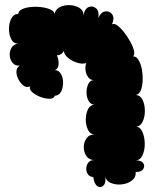

<svg xmlns="http://www.w3.org/2000/svg" viewBox="-20 -605 630 770"><path d="M402 99Q406 128 395 139Q384 150 371 142Q358 134 354 105Q339 104 332 93Q325 82 326 68.5Q327 55 335.5 45.5Q344 36 360 37Q338 37 327 21.5Q316 6 316 -14.5Q316 -35 327 -50.5Q338 -66 360 -66Q342 -66 333 -84Q324 -102 324 -125.5Q324 -149 333 -167Q342 -185 360 -185Q344 -185 335.5 -200Q327 -215 327 -234.5Q327 -254 334.5 -269Q342 -284 357 -284Q343 -283 334 -295Q325 -307 323 -323Q321 -339 326 -352Q310 -347 289.5 -353.5Q269 -360 253 -373Q237 -386 236 -401Q232 -392 224 -387.5Q216 -383 208 -383Q216 -367 215 -347.5Q214 -328 199 -324Q215 -324 224 -309Q233 -294 233 -273.5Q233 -253 225 -237.5Q217 -222 200 -221Q196 -209 178.5 -209Q161 -209 141.5 -216.5Q122 -224 109 -235.5Q96 -247 101 -259Q87 -252 74.5 -261.5Q62 -271 53.5 -287.5Q45 -304 46 -319.5Q47 -335 60 -342Q41 -340 30.5 -353Q20 -366 19 -383Q18 -400 26.5 -414Q35 -428 54 -430Q35 -429 25.5 -447Q16 -465 16 -489Q16 -513 25.5 -531Q35 -549 53 -549Q54 -561 68.5 -568Q83 -575 105 -577Q127 -579 148.5 -576Q170 -573 185 -565.5Q200 -558 199 -546Q200 -565 217.5 -575Q235 -585 257.5 -584.5Q280 -584 297.5 -574Q315 -564 315 -544Q320 -571 336.5 -577Q353 -583 366 -571Q379 -559 374 -533Q386 -558 403.5 -559.5Q421 -561 430.5 -546.5Q440 -532 429 -507Q437 -513 450.5 -503Q464 -493 478 -475Q492 -457 503 -437Q514 -417 517.5 -400.5Q521 -384 513 -379Q526 -380 535.5 -364.5Q545 -349 549 -326.5Q553 -304 552 -280.5Q551 -257 544 -241Q537 -225 523 -224Q542 -224 551.5 -205Q561 -186 561 -160.5Q561 -135 551.5 -116Q542 -97 524 -97Q542 -97 551 -76.5Q560 -56 560.5 -29.5Q561 -3 551.5 17.5Q542 38 524 38Q547 38 554.5 49.5Q562 61 554.5 73Q547 85 524 85Q526 106 509 119Q492 132 468 134.5Q444 137 424 128.5Q404 120 402 99Z"/></svg>

Font: Rubik Bubbles
Style: Regular
Weight: 400
Designer: Hubert and Fischer, NaN
Foundry: Hubert and Fischer, NaN
Version: Version 2.200